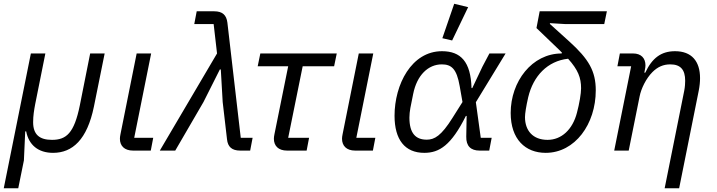

<svg xmlns="http://www.w3.org/2000/svg" viewBox="-30 -800 3808 1020"><path d="M252 12C355 12 433 -58 469 -234L526 -516H449L394 -240C364 -92 322 -57 246 -57C180 -57 146 -85 146 -151C146 -185 151 -215 157 -247L211 -516H134L-10 200H67L97 52L104 -102H109C123 -30 173 12 252 12Z M784 -68H683L773 -516H696L610 -87C608 -77 607 -70 607 -63C607 -26 630 0 677 0H771Z M1123 -516 819 0H901L1051 -258L1138 -431H1143L1153 -258L1176 -60C1180 -20 1202 0 1246 0H1299L1312 -68H1249L1178 -680C1173 -720 1152 -740 1108 -740H1015L1002 -672H1105Z M1599 0 1612 -68H1501L1578 -448H1745L1759 -516H1353L1339 -448H1501L1428 -87C1426 -77 1425 -70 1425 -63C1425 -26 1448 0 1495 0Z M1964 -68H1863L1953 -516H1876L1790 -87C1788 -77 1787 -70 1787 -63C1787 -26 1810 0 1857 0H1951Z M2457 -762 2383 -780 2320 -597 2372 -585ZM2582 -68H2524L2498 -257L2656 -516H2570L2533 -446L2479 -332H2475C2471 -472 2418 -528 2318 -528C2156 -528 2066 -351 2066 -185C2066 -58 2121 12 2224 12C2304 12 2367 -28 2445 -184H2449L2447 -74C2446 -24 2471 0 2518 0H2569ZM2237 -58C2179 -58 2145 -91 2145 -175C2145 -191 2147 -209 2150 -226L2165 -301C2185 -401 2245 -458 2317 -458C2368 -458 2396 -435 2412 -343L2427 -258L2374 -174C2314 -78 2278 -58 2237 -58Z M3180 -672 3194 -740H2837L2820 -651L2945 -531C2948 -527 2952 -524 2955 -521L2954 -516C2796 -516 2683 -367 2683 -200C2683 -60 2761 12 2869 12C3025 12 3135 -141 3135 -320C3135 -422 3098 -486 2994 -580L2891 -673L2892 -677L2975 -672ZM3057 -331C3057 -303 3048 -250 3035 -201C3012 -112 2953 -57 2879 -57C2801 -57 2759 -106 2759 -178C2759 -196 2765 -235 2776 -283C2803 -397 2879 -476 2988 -488C3041 -429 3057 -387 3057 -331Z M3310 0 3368 -288C3376 -329 3402 -383 3436 -417C3464 -445 3494 -458 3531 -458C3586 -458 3610 -429 3610 -371C3610 -359 3609 -338 3605 -318L3501 200H3578L3682 -318C3687 -343 3689 -366 3689 -385C3689 -474 3645 -528 3556 -528C3482 -528 3434 -491 3398 -414H3393L3395 -424C3398 -438 3399 -446 3399 -453C3399 -490 3377 -516 3333 -516H3263L3250 -448H3323L3233 0Z"/></svg>

Font: Braiins Sans
Style: Italic
Weight: 400
Italic angle: -11.31°
Designer: Mike Abbink, Paul van der Laan, Pieter van Rosmalen, Jiri Chlebus, Lubos Buracinsky
Foundry: Bold Monday, Sudetype
Version: Version 1.000;hotconv 1.0.109;makeotfexe 2.5.65596